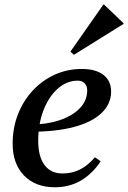

<svg xmlns="http://www.w3.org/2000/svg" viewBox="-20 -793 551 826"><path d="M216.5 12.7Q132.5 12.7 83.4 -37.9Q34.4 -88.6 34.4 -174.6Q34.4 -242.6 57.1 -300.8Q79.8 -359 120.5 -403Q161.2 -447.1 215.3 -471.7Q269.4 -496.3 332.2 -496.3Q392 -496.3 425 -470.8Q458 -445.4 458 -399.4Q458 -345.8 416.8 -306.6Q375.6 -267.4 298.5 -246.8Q221.5 -226.3 113.8 -226.3V-257.5Q181.9 -257.5 236.3 -275.8Q290.8 -294.1 322.9 -327Q355.1 -359.9 355.1 -404.2Q355.1 -423.7 344 -434.8Q333 -446 314.5 -446Q266.8 -446 228.1 -411.3Q189.4 -376.7 166.9 -318.2Q144.4 -259.8 144.4 -186.5Q144.4 -119.6 171.5 -83.1Q198.7 -46.7 248.7 -46.7Q290.4 -46.7 324.3 -63.9Q358.3 -81.1 388.4 -116.5L413.3 -99Q337.8 12.7 216.5 12.7ZM297.8 -557.1 282.9 -570.8 424.6 -773.3H427.7L511.4 -693.1V-690Z"/></svg>

Font: Platypi Light
Style: Italic
Weight: 300
Italic angle: -13°
Designer: David Sargent
Foundry: Bolt Cutter Type
Version: Version 1.200